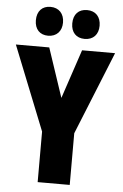

<svg xmlns="http://www.w3.org/2000/svg" viewBox="-61 -971 648 1014"><g transform="rotate(5 263.0 -464.0)"><path d="M94 -851C94 -803 122 -775 165 -775C210 -775 238 -805 238 -851C238 -898 210 -928 165 -928C122 -928 94 -900 94 -851ZM287 -851C287 -804 314 -775 359 -775C405 -775 432 -805 432 -851C432 -898 405 -928 359 -928C315 -928 287 -900 287 -851ZM264 -454 177 -714H0L178 -268V0H348V-274L526 -714H351Z"/></g></svg>

Font: Noto Sans Arabic ExtCond Blk
Style: Regular
Weight: 900
Width: 2
Designer: Monotype Design Team, Nadine Chahine, Nizar Qandah and Khaled Hosny
Foundry: Monotype Imaging Inc.
Version: Version 2.012